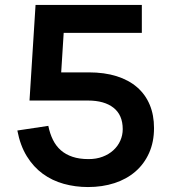

<svg xmlns="http://www.w3.org/2000/svg" viewBox="-20 -740 692 775"><path d="M601.7 -223.2Q601.7 -166.8 581.8 -122.5Q562 -78.1 526.5 -47.5Q491 -16.8 442.1 -0.9Q393.2 15 335 15Q284.3 15 237.6 2.1Q190.8 -10.8 153 -38.3Q115.2 -65.8 88.4 -109.1Q61.6 -152.4 50 -213.2L175 -232Q181.3 -200.8 193.6 -175.8Q205.9 -150.8 225.5 -133.5Q245.2 -116.3 272.7 -107.1Q300.2 -97.8 337.5 -97.8Q368.8 -97.8 394.1 -107.4Q419.4 -116.9 437.5 -133.5Q455.7 -150 465.5 -172Q475.4 -194.1 475.4 -218.6Q475.4 -275.7 438.3 -305Q401.2 -334.2 335 -334.2H176.2V-447.9H337.5Q401.8 -447.9 450.9 -432.4Q500.1 -416.8 533.6 -387.7Q567.1 -358.5 584.4 -317Q601.7 -275.5 601.7 -223.2ZM132.3 -720H552.5V-607.2H132.3ZM123.5 -720H244.2L219.8 -334.2H99.1Z"/></svg>

Font: Vela Sans GX ExtLt
Style: Regular
Weight: 200
Designer: Principal design: Mikhail Sharanda - project Manrope.
Design modification: Ravid Balaliev
Foundry: Mikhail Sharanda
Version: Version 1.001